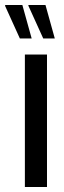

<svg xmlns="http://www.w3.org/2000/svg" viewBox="-51 -744 256 764"><path d="M48 0V-527H136V0ZM121 -591 62 -721V-724H130L167 -591ZM28 -591 -31 -721 -30 -724H38L75 -591Z"/></svg>

Font: Archivo ExtraCondensed Medium
Style: Regular
Weight: 500
Width: 2
Designer: Hector Gatti
Foundry: Omnibus-Type
Version: Version 2.001